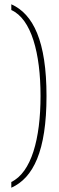

<svg xmlns="http://www.w3.org/2000/svg" viewBox="-20 -765 278 900"><path d="M33 88V115C136 69 198 -57 198 -315C198 -572 136 -699 33 -745V-718C127 -676 170 -516 170 -315C170 -114 127 43 33 88Z"/></svg>

Font: Noto Serif Georgian Condensed Thin
Style: Regular
Weight: 100
Width: 3
Designer: Monotype Design Team, Akaki Razmadze
Foundry: Google LLC
Version: Version 2.003